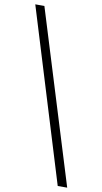

<svg xmlns="http://www.w3.org/2000/svg" viewBox="-103 -818 553 1038"><g transform="rotate(10 174.0 -299.0)"><path d="M345 174 53 -772H3L293 174Z"/></g></svg>

Font: Shippori Mincho
Style: Regular
Weight: 400
Designer: Bonji Tadano  Ryoko NISHIZUKA  (kana & ideographs); Frank Grießhammer (Latin, Greek & Cyrillic); Wenlong ZHANG  (bopomof
Foundry: Adobe Systems Incorporated
Version: Version 1.003;PS 1.001;hotconv 16.6.54;makeotf.lib2.5.65590